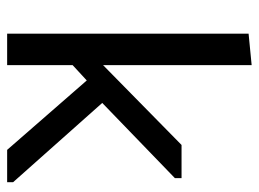

<svg xmlns="http://www.w3.org/2000/svg" viewBox="-116 -626 742 551"><g transform="rotate(90 255.5 -351.0)"><path d="M77.1 0V-692.9L167.5 -701.7V-275.4L396.5 -500.5H491.7V-481.4L275.9 -272.9L503.4 -17.1V0H410.6L211.4 -228.5L167.5 -188V0Z"/></g></svg>

Font: Mako
Style: Regular
Weight: 400
Designer: vernon adams
Foundry: vernon adams
Version: Version 1.100; ttfautohint (v1.8.4.7-5d5b);gftools[0.9.33]